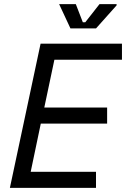

<svg xmlns="http://www.w3.org/2000/svg" viewBox="-20 -912 652 932"><path d="M28 0 177 -700H572V-622H244L195 -390H500V-312H178L129 -78H446V0ZM322 -774 267 -892H348L382 -804H394L463 -892H546V-886L446 -774Z"/></svg>

Font: Space Mono
Style: Italic
Weight: 400
Italic angle: -12°
Monospace: yes
Designer: Colophon Foundry + Benjamin Critton
Foundry: Colophon Foundry & Benjamin Critton
Version: Version 1.003; ttfautohint (v1.8.4.7-5d5b)